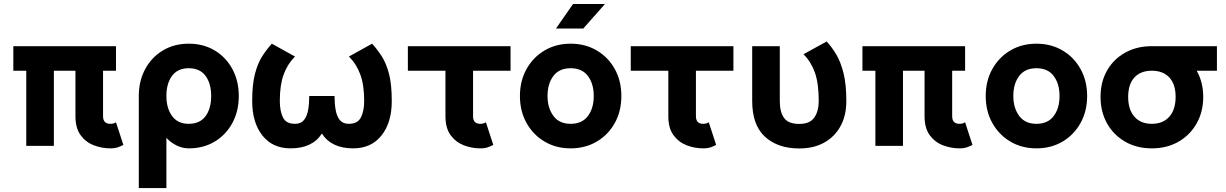

<svg xmlns="http://www.w3.org/2000/svg" viewBox="-20 -743 6243 978"><path d="M570.8 -382.8H504.9V-150.9Q504.9 -112.3 542.5 -112.3Q559.1 -112.3 570.8 -120.1L608.4 -4.9Q599.6 0 583 6.3Q566.4 12.7 542.5 12.7Q499 12.7 458 -2.9Q417 -18.6 390.6 -54.4Q364.3 -90.3 364.3 -150.9V-382.8H254.4V0H113.8V-382.8H47.9V-507.8H570.8Z M687 -253.9Q687 -331.1 719.7 -391.4Q752.4 -451.7 809.8 -486.1Q867.2 -520.5 941.4 -520.5Q1016.1 -520.5 1073.5 -486.1Q1130.9 -451.7 1163.6 -391.4Q1196.3 -331.1 1196.3 -253.9Q1196.3 -176.8 1163.6 -116.5Q1130.9 -56.2 1073.5 -21.7Q1016.1 12.7 941.4 12.7Q908.2 12.7 877.7 -2.9Q847.2 -18.6 827.6 -41V214.8H687ZM827.6 -253.9Q827.6 -191.9 856.4 -152.1Q885.3 -112.3 941.4 -112.3Q998 -112.3 1026.9 -151.1Q1055.7 -189.9 1055.7 -253.9Q1055.7 -317.9 1026.9 -356.7Q998 -395.5 941.4 -395.5Q885.3 -395.5 856.4 -356.7Q827.6 -317.9 827.6 -253.9Z M1264.6 -228.5Q1264.6 -314 1279.1 -368.2Q1293.5 -422.4 1316.4 -457.5Q1339.4 -492.7 1364.7 -520.5L1482.4 -455.1Q1444.3 -416.5 1424.8 -363.3Q1405.3 -310.1 1405.3 -228.5Q1405.3 -178.2 1421.1 -145.3Q1437 -112.3 1482.4 -112.3Q1512.7 -112.3 1528.3 -131.6Q1543.9 -150.9 1549.6 -183.1Q1555.2 -215.3 1555.2 -253.9H1684.1Q1684.1 -215.3 1689.7 -183.1Q1695.3 -150.9 1710.9 -131.6Q1726.6 -112.3 1756.8 -112.3Q1802.2 -112.3 1818.6 -145.3Q1835 -178.2 1835 -228.5Q1835 -310.1 1815.4 -363.3Q1795.9 -416.5 1757.3 -455.1L1875.5 -520.5Q1900.9 -492.7 1923.8 -457.5Q1946.8 -422.4 1961.2 -368.2Q1975.6 -314 1975.6 -228.5Q1975.6 -118.7 1923.3 -53Q1871.1 12.7 1779.3 12.7Q1667.5 12.7 1619.6 -63Q1571.8 12.7 1460 12.7Q1368.2 12.7 1316.4 -53Q1264.6 -118.7 1264.6 -228.5Z M2455.1 -120.1 2492.7 -4.9Q2483.9 0 2467.5 6.3Q2451.2 12.7 2426.8 12.7Q2383.3 12.7 2342.5 -2.9Q2301.8 -18.6 2275.4 -54.4Q2249 -90.3 2249 -150.9V-382.8H2057.6V-507.8H2580.6V-382.8H2389.6V-150.9Q2389.6 -112.3 2426.8 -112.3Q2443.4 -112.3 2455.1 -120.1Z M2628.4 -253.9Q2628.4 -331.1 2662.1 -391.4Q2695.8 -451.7 2754.2 -486.1Q2812.5 -520.5 2886.7 -520.5Q2960.9 -520.5 3019.5 -486.1Q3078.1 -451.7 3111.6 -391.4Q3145 -331.1 3145 -253.9Q3145 -176.8 3111.6 -116.5Q3078.1 -56.2 3019.5 -21.7Q2960.9 12.7 2886.7 12.7Q2812.5 12.7 2754.2 -21.7Q2695.8 -56.2 2662.1 -116.5Q2628.4 -176.8 2628.4 -253.9ZM2769 -253.9Q2769 -193.4 2798.8 -152.8Q2828.6 -112.3 2886.7 -112.3Q2944.8 -112.3 2974.6 -151.9Q3004.4 -191.4 3004.4 -253.9Q3004.4 -316.4 2974.6 -356Q2944.8 -395.5 2886.7 -395.5Q2828.6 -395.5 2798.8 -356Q2769 -316.4 2769 -253.9ZM2951.2 -597.7H2812L2898.9 -722.7H3061.5Z M3590.3 -120.1 3627.9 -4.9Q3619.1 0 3602.8 6.3Q3586.4 12.7 3562 12.7Q3518.6 12.7 3477.8 -2.9Q3437 -18.6 3410.6 -54.4Q3384.3 -90.3 3384.3 -150.9V-382.8H3192.9V-507.8H3715.8V-382.8H3524.9V-150.9Q3524.9 -112.3 3562 -112.3Q3578.6 -112.3 3590.3 -120.1Z M3952.1 -507.8V-228Q3952.1 -171.9 3974.1 -141.8Q3996.1 -111.8 4051.3 -111.8Q4106 -111.8 4128.2 -144.8Q4150.4 -177.7 4150.4 -228Q4150.4 -318.4 4130.9 -373.3Q4111.3 -428.2 4072.8 -466.8L4190.9 -531.7Q4216.3 -504.4 4239.3 -466.3Q4262.2 -428.2 4276.6 -370.8Q4291 -313.5 4291 -228Q4291 -154.8 4261.5 -100.6Q4231.9 -46.4 4178.2 -16.6Q4124.5 13.2 4051.3 13.2Q3941.4 13.2 3876.5 -46.6Q3811.5 -106.4 3811.5 -228V-507.8Z M4896 -382.8H4830.1V-150.9Q4830.1 -112.3 4867.7 -112.3Q4884.3 -112.3 4896 -120.1L4933.6 -4.9Q4924.8 0 4908.2 6.3Q4891.6 12.7 4867.7 12.7Q4824.2 12.7 4783.2 -2.9Q4742.2 -18.6 4715.8 -54.4Q4689.5 -90.3 4689.5 -150.9V-382.8H4579.6V0H4439V-382.8H4373V-507.8H4896Z M5001 -253.9Q5001 -331.1 5034.7 -391.4Q5068.4 -451.7 5126.7 -486.1Q5185.1 -520.5 5259.3 -520.5Q5333.5 -520.5 5392.1 -486.1Q5450.7 -451.7 5484.1 -391.4Q5517.6 -331.1 5517.6 -253.9Q5517.6 -176.8 5484.1 -116.5Q5450.7 -56.2 5392.1 -21.7Q5333.5 12.7 5259.3 12.7Q5185.1 12.7 5126.7 -21.7Q5068.4 -56.2 5034.7 -116.5Q5001 -176.8 5001 -253.9ZM5141.6 -253.9Q5141.6 -193.4 5171.4 -152.8Q5201.2 -112.3 5259.3 -112.3Q5317.4 -112.3 5347.2 -151.9Q5377 -191.4 5377 -253.9Q5377 -316.4 5347.2 -356Q5317.4 -395.5 5259.3 -395.5Q5201.2 -395.5 5171.4 -356Q5141.6 -316.4 5141.6 -253.9Z M5585.9 -249.5Q5585.9 -325.7 5619.1 -383.8Q5652.3 -441.9 5711.4 -474.9Q5770.5 -507.8 5847.2 -507.8H6178.7V-382.8H6075.7Q6108.9 -323.7 6108.9 -249.5Q6108.9 -173.3 6075.4 -114.3Q6042 -55.2 5982.9 -21.2Q5923.8 12.7 5847.2 12.7Q5770.5 12.7 5711.4 -21.2Q5652.3 -55.2 5619.1 -114.3Q5585.9 -173.3 5585.9 -249.5ZM5726.6 -249.5Q5726.6 -185.1 5758.3 -148.7Q5790 -112.3 5847.2 -112.3Q5904.3 -112.3 5936.3 -148.7Q5968.3 -185.1 5968.3 -249.5Q5968.3 -314 5936.3 -348.4Q5904.3 -382.8 5847.2 -382.8Q5790 -382.8 5758.3 -348.4Q5726.6 -314 5726.6 -249.5Z"/></svg>

Font: Giphurs
Style: Bold
Weight: 700
Version: Version 0.920; ttfautohint (v1.8.4.7-5d5b)